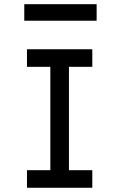

<svg xmlns="http://www.w3.org/2000/svg" viewBox="-20 -887 563 907"><path d="M217.8 0V-654.3H305.7V0ZM107.4 0V-83H416V0ZM107.4 -571.3V-654.3H416V-571.3ZM94.7 -789.1V-867.2H436.5V-789.1Z"/></svg>

Font: Sen
Style: Regular
Weight: 400
Designer: Kosal Sen, Philatype
Foundry: Philatype
Version: Version 2.000;gftools[0.9.31]